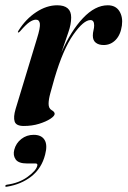

<svg xmlns="http://www.w3.org/2000/svg" viewBox="-33 -468 483 727"><path d="M36 -345Q33 -346 37 -352Q64.5 -396 104 -422Q143.5 -448 183.5 -448Q236.5 -448 236.5 -402Q236.5 -375.5 225.5 -344.8Q214.5 -314 199.5 -269Q235 -350.5 281 -399.2Q327 -448 375 -448Q405 -448 419 -425.8Q433 -403.5 428.5 -371Q423.5 -336 404.8 -316.8Q386 -297.5 359.5 -297.5Q341 -297.5 329.8 -306.2Q318.5 -315 318.5 -333Q318.5 -343.5 321 -353.2Q323.5 -363 323.5 -372Q323.5 -392 309.5 -392Q283.5 -392 244.8 -337Q206 -282 173.5 -172Q164 -138.5 157.5 -114.8Q151 -91 151 -75Q151 -57.5 162.5 -51Q174 -44.5 174 -37Q174 -29 157.8 -18.2Q141.5 -7.5 115 0.8Q88.5 9 57 9Q28 9 22.5 -7.8Q17 -24.5 26 -55L107 -322Q120 -363.5 118 -378.5Q116 -393.5 103 -393.5Q92.5 -393.5 79 -384.5Q65.5 -375.5 43 -349.5Q38.5 -344.5 36 -345ZM69.5 151Q37 151 26.2 135.5Q15.5 120 21 99Q27.5 74 47.8 58.2Q68 42.5 94.5 42.5Q124 42.5 135.8 61.8Q147.5 81 138 117Q125 169 86 199.8Q47 230.5 -7.5 239Q-13 240 -13 236.5Q-12.5 232.5 -8 231.5Q38.5 225.5 71 202Q103.5 178.5 108 160Q110.5 151 102 151Z"/></svg>

Font: Fraunces 144pt S000 SemiBold
Style: Italic
Weight: 600
Italic angle: -16°
Version: Version 1.000; ttfautohint (v1.8.3)